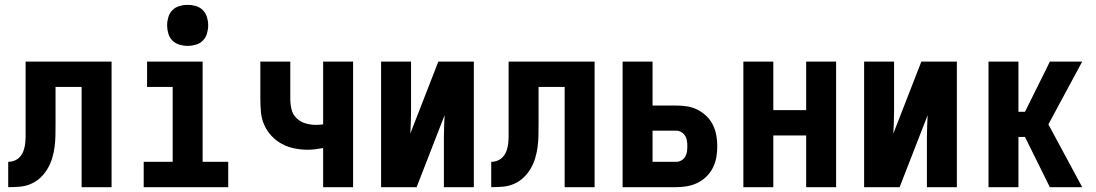

<svg xmlns="http://www.w3.org/2000/svg" viewBox="-20 -775 4540 795"><path d="M14 0V-105Q29 -105 42.5 -111Q56 -117 65 -128.5Q74 -140 78.5 -154Q83 -168 84.5 -182.5Q86 -197 86 -212Q86 -227 86 -241V-520H442V0H318V-415H210V-261Q210 -237 209.5 -213.5Q209 -190 206 -166.5Q203 -143 196 -120Q189 -97 177 -76.5Q165 -56 147.5 -39.5Q130 -23 108 -13.5Q86 -4 62 -2Q38 0 14 0Z M575 0V-105H695V-415H589V-520H819V-105H925V0ZM757 -585Q740 -585 723 -590Q706 -595 694 -607Q682 -619 677 -636Q672 -653 672 -670Q672 -687 677 -704Q682 -721 694 -733Q706 -745 723 -750Q740 -755 757 -755Q774 -755 791 -750Q808 -745 820 -733Q832 -721 837 -704Q842 -687 842 -670Q842 -653 837 -636Q832 -619 820 -607Q808 -595 791 -590Q774 -585 757 -585Z M1318 0V-162Q1302 -159 1286 -157Q1270 -155 1254 -155Q1226 -155 1199 -160.5Q1172 -166 1147.5 -179Q1123 -192 1104 -212.5Q1085 -233 1074 -258Q1063 -283 1060.5 -310.5Q1058 -338 1058 -366V-520H1182V-366Q1182 -344 1187 -322.5Q1192 -301 1207.5 -286Q1223 -271 1244 -264.5Q1265 -258 1287 -258Q1295 -258 1303 -258.5Q1311 -259 1318 -260V-520H1442V0Z M1558 0V-520H1682V-312Q1682 -289 1681 -266.5Q1680 -244 1679 -222L1795 -520H1942V0H1818V-208Q1818 -231 1819 -253.5Q1820 -276 1821 -298L1705 0Z M2014 0V-105Q2029 -105 2042.5 -111Q2056 -117 2065 -128.5Q2074 -140 2078.5 -154Q2083 -168 2084.5 -182.5Q2086 -197 2086 -212Q2086 -227 2086 -241V-520H2442V0H2318V-415H2210V-261Q2210 -237 2209.5 -213.5Q2209 -190 2206 -166.5Q2203 -143 2196 -120Q2189 -97 2177 -76.5Q2165 -56 2147.5 -39.5Q2130 -23 2108 -13.5Q2086 -4 2062 -2Q2038 0 2014 0Z M2558 0V-520H2682V-338H2780Q2803 -338 2825.5 -334.5Q2848 -331 2868.5 -320.5Q2889 -310 2905.5 -294Q2922 -278 2932 -257.5Q2942 -237 2946 -214.5Q2950 -192 2950 -169Q2950 -146 2946 -123.5Q2942 -101 2932 -81Q2922 -61 2905.5 -44.5Q2889 -28 2868.5 -18Q2848 -8 2825.5 -4Q2803 0 2780 0ZM2780 -105Q2791 -105 2801 -110.5Q2811 -116 2817 -126Q2823 -136 2824.5 -147Q2826 -158 2826 -169Q2826 -180 2824.5 -191.5Q2823 -203 2817 -212.5Q2811 -222 2801 -228Q2791 -234 2780 -234H2682V-105Z M3058 0V-520H3182V-319H3318V-520H3442V0H3318V-214H3182V0Z M3558 0V-520H3682V-312Q3682 -289 3681 -266.5Q3680 -244 3679 -222L3795 -520H3942V0H3818V-208Q3818 -231 3819 -253.5Q3820 -276 3821 -298L3705 0Z M4073 0V-520H4197V-312H4224L4310 -485L4327 -520H4461L4321 -260L4461 0H4327L4224 -208H4197V0Z"/></svg>

Font: Iosevka SS18 Extrabold
Style: Regular
Weight: 800
Monospace: yes
Designer: Belleve Invis
Foundry: Belleve Invis
Version: Version 25.1.1; ttfautohint (v1.8.4)